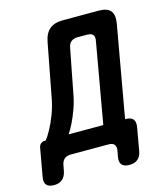

<svg xmlns="http://www.w3.org/2000/svg" viewBox="-199 -827 924 1064"><g transform="rotate(-15 263.5 -295.0)"><path d="M-21 140Q-52 140 -64.5 124.5Q-77 109 -71 79L-43 -78Q-41 -94 -31 -102.5Q-21 -111 -5 -111H-2Q12 -129 30 -161.5Q48 -194 64.5 -237Q81 -280 90 -327L149 -636Q158 -684 185.5 -707Q213 -730 261 -730H468Q516 -730 535 -707Q554 -684 546 -636L453 -111H457Q487 -111 499 -96Q511 -81 506 -51L483 79Q478 109 460 124.5Q442 140 411 140Q381 140 368 124.5Q355 109 361 79L367 47Q371 24 361.5 12Q352 0 328 0H112Q88 0 74.5 12Q61 24 57 47L51 79Q45 109 27 124.5Q9 140 -21 140ZM409 -571Q414 -596 404 -607Q394 -618 371 -618H317Q293 -618 279 -606.5Q265 -595 261 -571L214 -328Q206 -281 190.5 -238Q175 -195 158.5 -162Q142 -129 129 -111H328Z"/></g></svg>

Font: Maple Mono
Style: Bold Italic
Weight: 700
Italic angle: -10°
Monospace: yes
Designer: subframe7536
Version: Version 7.000